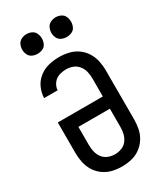

<svg xmlns="http://www.w3.org/2000/svg" viewBox="-235 -1046 971 1141"><g transform="rotate(-30 250.0 -475.0)"><path d="M150 -823Q168 -823 185 -830.5Q202 -838 209.5 -855Q217 -872 217 -890Q217 -908 209.5 -925Q202 -942 185 -950Q168 -958 150 -958Q132 -958 115 -950Q98 -942 90 -925Q82 -908 82 -890Q82 -872 90 -855Q98 -838 115 -830.5Q132 -823 150 -823ZM350 -823Q368 -823 385 -830.5Q402 -838 409.5 -855Q417 -872 417 -890Q417 -908 409.5 -925Q402 -942 385 -950Q368 -958 350 -958Q332 -958 315 -950Q298 -942 290 -925Q282 -908 282 -890Q282 -872 290 -855Q298 -838 315 -830.5Q332 -823 350 -823ZM250 8Q283 8 315.5 0.5Q348 -7 375 -26.5Q402 -46 420 -74Q438 -102 444.5 -134.5Q451 -167 451 -200V-535Q451 -568 444 -600.5Q437 -633 419.5 -661Q402 -689 374.5 -708.5Q347 -728 314.5 -735.5Q282 -743 249 -743Q213 -743 177.5 -734.5Q142 -726 112.5 -703Q83 -680 67.5 -646Q52 -612 51 -576H144Q145 -601 160.5 -622Q176 -643 200 -651Q224 -659 249 -659Q273 -659 295 -650.5Q317 -642 332 -623Q347 -604 352.5 -581.5Q358 -559 358 -535V-410H49V-200Q49 -167 56 -134.5Q63 -102 80.5 -74Q98 -46 125.5 -26.5Q153 -7 185 0.5Q217 8 250 8ZM250 -76Q227 -76 204.5 -84.5Q182 -93 167.5 -112Q153 -131 147.5 -154Q142 -177 142 -200V-326H358V-200Q358 -177 352.5 -154Q347 -131 332.5 -112Q318 -93 295.5 -84.5Q273 -76 250 -76Z"/></g></svg>

Font: Iosevka SS08 Medium
Style: Regular
Weight: 500
Monospace: yes
Designer: Belleve Invis
Foundry: Belleve Invis
Version: Version 3.4.3; ttfautohint (v1.8.3)